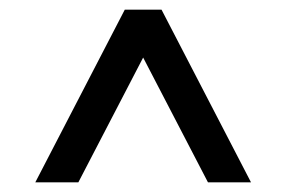

<svg xmlns="http://www.w3.org/2000/svg" viewBox="-20 -688 592 397"><path d="M53 -311 238 -668H314L499 -311H410L276 -569L142 -311Z"/></svg>

Font: Atkinson Hyperlegible
Style: Regular
Weight: 400
Designer: Elliott Scott, Megan Eiswerth, Linus Boman, Theodore Petrosky
Foundry: Braille Institute
Version: Version 1.006; ttfautohint (v1.8.3)